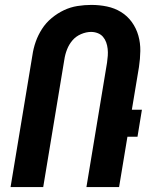

<svg xmlns="http://www.w3.org/2000/svg" viewBox="-20 -762 640 782"><path d="M23 0 112 -537Q116 -565 125.5 -592Q135 -619 151 -644Q167 -669 190.5 -688.5Q214 -708 240.5 -720.5Q267 -733 295.5 -737.5Q324 -742 352 -742Q385 -742 416 -735.5Q447 -729 473 -713Q499 -697 517 -672Q535 -647 543.5 -617Q552 -587 551.5 -554.5Q551 -522 546 -489L517 -315H558L540 -205H499L465 0H332L416 -507Q418 -521 419 -535Q420 -549 418.5 -563Q417 -577 412.5 -589.5Q408 -602 399.5 -612Q391 -622 378 -627Q365 -632 351 -632Q331 -632 310 -623Q289 -614 275 -597.5Q261 -581 253 -560.5Q245 -540 242 -519L156 0Z"/></svg>

Font: Iosevka Extrabold Extended
Style: Italic
Weight: 800
Width: 7
Italic angle: -9°
Monospace: yes
Designer: Belleve Invis
Foundry: Belleve Invis
Version: Version 32.5.0; ttfautohint (v1.8.4)